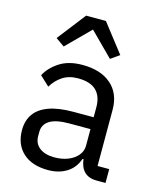

<svg xmlns="http://www.w3.org/2000/svg" viewBox="-116 -845 766 938"><g transform="rotate(15 267.0 -376.5)"><path d="M505 0H460Q428 0 408 -13.5Q388 -27 379 -51Q370 -75 370 -106V-113L401 -84H366Q350 -37 310.5 -12.5Q271 12 217 12Q135 12 89.5 -30Q44 -72 44 -144Q44 -193 68 -226.5Q92 -260 140.5 -277.5Q189 -295 264 -295H366V-346Q366 -401 336 -430Q306 -459 244 -459Q198 -459 166 -438Q134 -417 113 -382L65 -427Q86 -468 132 -498Q178 -528 248 -528Q341 -528 393.5 -482Q446 -436 446 -354V-70H505ZM366 -235H260Q192 -235 160 -215Q128 -195 128 -157V-136Q128 -98 156 -77Q184 -56 230 -56Q270 -56 300.5 -68.5Q331 -81 348.5 -102.5Q366 -124 366 -150ZM202 -765H302L413 -622L369 -591L252 -708L135 -591L91 -622Z"/></g></svg>

Font: IBM Plex Sans Var
Style: Regular
Weight: 400
Designer: Mike Abbink, Paul van der Laan, Pieter van Rosmalen
Foundry: Bold Monday
Version: Version 3.000